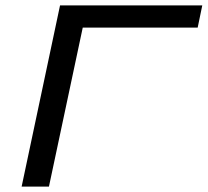

<svg xmlns="http://www.w3.org/2000/svg" viewBox="-20 -690 768 710"><path d="M60 0H161L286 -588H711L728 -670H202Z"/></svg>

Font: LT Wave
Style: Italic
Weight: 400
Designer: Daniel Lyons
Version: Version 2.5 (Glyphs App)